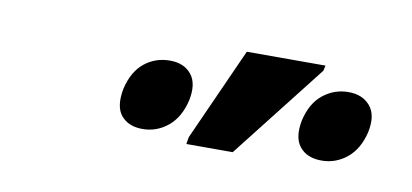

<svg xmlns="http://www.w3.org/2000/svg" viewBox="-33 -852 691 322"><g transform="rotate(10 312.5 -691.0)"><path d="M294 -606 296 -618 367 -776H501L499 -767L373 -606ZM217 -618Q193 -618 180.5 -633Q168 -648 174 -679Q181 -709 199.5 -724Q218 -739 243 -739Q267 -739 279.5 -723.5Q292 -708 286 -679Q279 -649 260 -633.5Q241 -618 217 -618ZM522 -618Q497 -618 484.5 -633.5Q472 -649 478 -679Q485 -709 504 -724Q523 -739 547 -739Q571 -739 584 -723.5Q597 -708 591 -679Q584 -649 565 -633.5Q546 -618 522 -618Z"/></g></svg>

Font: Noto Sans Condensed SemiBold
Style: Italic
Weight: 600
Width: 3
Italic angle: -12°
Designer: Monotype Design Team
Foundry: Monotype Imaging Inc.
Version: Version 2.013; ttfautohint (v1.8.4.7-5d5b)